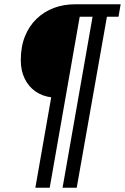

<svg xmlns="http://www.w3.org/2000/svg" viewBox="-20 -706 583 896"><path d="M145 170 219 -252Q178 -257 146 -279Q114 -301 95.5 -338.5Q77 -376 77 -425Q77 -488 96.5 -536.5Q116 -585 151 -618.5Q186 -652 231.5 -669Q277 -686 330 -686H543L533 -628H479L338 170H272L412 -628H352L212 170Z"/></svg>

Font: Archivo SemiCondensed
Style: Italic
Weight: 400
Width: 4
Italic angle: -10°
Designer: Hector Gatti
Foundry: Omnibus-Type
Version: Version 2.001